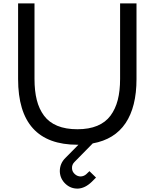

<svg xmlns="http://www.w3.org/2000/svg" viewBox="-20 -830 897 1114"><path d="M772 -810.1V-371.1Q772 -210 708.5 -115.5Q645 -21 518.1 2L412.1 109.9Q396 126 397.9 147.9Q398.9 166.5 414.3 180.4Q429.7 194.3 449.2 193.8Q467.3 192.4 480 181.2Q490.2 171.9 499 163.1L537.1 200.2L512.2 225.1Q473.6 262.2 433.1 264.2Q391.1 265.6 360.4 237.1Q329.6 208.5 327.1 167Q325.7 118.7 360.8 85L435.1 9.8H429.2Q85 9.8 85 -371.1V-810.1H180.2V-372.1Q180.2 -302.2 193.4 -250Q206.5 -197.8 235.4 -158.9Q264.2 -120.1 312.7 -100.1Q361.3 -80.1 429.2 -80.1Q496.1 -80.1 544.2 -100.1Q592.3 -120.1 621.1 -158.9Q649.9 -197.8 663.3 -250.2Q676.8 -302.7 676.8 -372.1V-810.1Z"/></svg>

Font: Sinkin Sans 400 Regular
Style: Regular
Weight: 400
Designer: Keith Bates
Foundry: K-Type
Version: Sinkin Sans (version 1.0)  by Keith Bates   •   © 2014   www